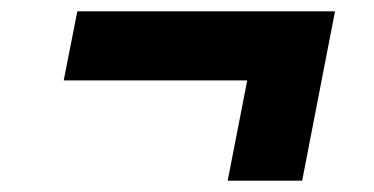

<svg xmlns="http://www.w3.org/2000/svg" viewBox="-20 -461 660 339"><path d="M92.5 -319H416.5L382 -142H513.5L571.5 -441H116.5Z"/></svg>

Font: Monaspace Neon
Style: Bold Italic
Weight: 700
Italic angle: -11°
Designer: Riley Cran & the Lettermatic Team
Foundry: Lettermatic
Version: Version 1.200 (Monaspace Neon)